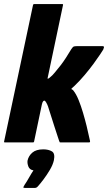

<svg xmlns="http://www.w3.org/2000/svg" viewBox="-29 -698 530 941"><path d="M-9 -4 133 -674Q134 -678 138 -678H277Q281 -678 280 -674L206 -323Q205 -321 204.5 -316.5Q204 -312 205 -312Q207 -312 210 -314Q213 -316 214 -317Q222 -324 227 -328.5Q232 -333 240 -343Q257 -363 269.5 -379.5Q282 -396 294 -414.5Q306 -433 321 -458Q328 -469 334 -470.5Q340 -472 354 -472H472Q482 -472 480.5 -465.5Q479 -459 477 -455Q474 -450 461.5 -431Q449 -412 429.5 -385.5Q410 -359 386 -330.5Q362 -302 336 -277Q330 -272 327 -269Q324 -266 320 -262Q321 -261 325 -259Q329 -257 330 -255Q344 -238 356 -208.5Q368 -179 378 -145Q388 -111 395.5 -80.5Q403 -50 407 -30Q411 -10 412 -8Q414 0 407 0Q404 0 383.5 0Q363 0 338 0Q313 0 292.5 0Q272 0 269 0Q265 0 264 -0.5Q263 -1 261 -7Q261 -7 254 -28Q247 -49 237.5 -78.5Q228 -108 220 -133.5Q212 -159 209 -168Q207 -176 202.5 -186Q198 -196 193 -202Q188 -208 182 -201Q179 -198 176 -185L138 -4Q137 0 133 0H-6Q-10 0 -9 -4ZM235 88Q230 110 215.5 134.5Q201 159 184.5 181Q168 203 156 216Q150 223 142 223Q129 223 117 223Q105 223 93 223Q85 223 85.5 220Q86 217 92 207Q100 196 113 173Q126 150 135 137Q116 134 110 118Q104 102 106 89Q111 66 129.5 50Q148 34 183 34Q209 34 225.5 44Q242 54 235 88Z"/></svg>

Font: Glory ExtraBold
Style: Italic
Weight: 800
Italic angle: -12°
Version: Version 1.011